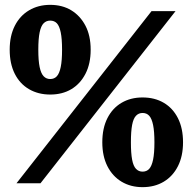

<svg xmlns="http://www.w3.org/2000/svg" viewBox="-20 -756 796 792"><path d="M187 -366Q138 -366 100 -388Q62 -410 41 -451.5Q20 -493 20 -551Q20 -608 41 -649.5Q62 -691 100 -713.5Q138 -736 187 -736Q237 -736 274 -713.5Q311 -691 332.5 -650Q354 -609 354 -551Q354 -493 332.5 -451.5Q311 -410 274 -388Q237 -366 187 -366ZM187 -430Q204 -430 214.5 -441.5Q225 -453 230.5 -479.5Q236 -506 236 -551Q236 -596 230.5 -622.5Q225 -649 214.5 -660Q204 -671 187 -671Q171 -671 160 -660Q149 -649 143.5 -622.5Q138 -596 138 -551Q138 -506 143.5 -479.5Q149 -453 160 -441.5Q171 -430 187 -430ZM568 16Q519 16 481.5 -6.5Q444 -29 423 -70.5Q402 -112 402 -169Q402 -227 423 -268.5Q444 -310 481.5 -332Q519 -354 568 -354Q618 -354 655.5 -332Q693 -310 714 -268.5Q735 -227 735 -169Q735 -112 714 -70.5Q693 -29 655.5 -6.5Q618 16 568 16ZM48 0 605 -710H704L147 0ZM568 -48Q585 -48 595.5 -59.5Q606 -71 611.5 -97.5Q617 -124 617 -169Q617 -214 611.5 -240.5Q606 -267 595.5 -278.5Q585 -290 568 -290Q552 -290 541 -278.5Q530 -267 525 -240.5Q520 -214 520 -169Q520 -124 525 -97.5Q530 -71 541 -59.5Q552 -48 568 -48Z"/></svg>

Font: Roboto Serif SemiCondensed
Style: Bold
Weight: 700
Width: 4
Designer: Greg Gazdowicz
Foundry: Commercial Type
Version: Version 1.007